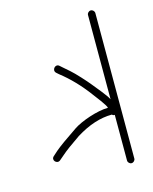

<svg xmlns="http://www.w3.org/2000/svg" viewBox="-99 -755 607 760"><g transform="rotate(-15 205.0 -375.0)"><path d="M360.9 -673V-77C360.9 -69.1 353.8 -62 345.9 -62C337.9 -62 330.9 -69.1 330.9 -77V-264H326.9C324.9 -264 322.5 -265.3 319.9 -268C272.9 -268 223.5 -252 171.9 -220C134.6 -194.6 108.9 -175.6 94.9 -163L74.9 -146C60.2 -134 39.9 -155.7 55.9 -169L74.9 -186C91.2 -199.9 122.2 -222.1 167.7 -252.7C198.4 -273.4 267.7 -298 311.9 -298C311.9 -307.4 272 -357.9 267.9 -363.5C234.8 -408.4 198.5 -446.2 158.9 -477L149.9 -485C135.2 -498.3 155.1 -521.4 169.9 -508L178.9 -500C184.9 -494.7 193.6 -487 205.2 -477.1C223.7 -461.2 259.3 -421.7 273.9 -403.5C286.2 -388 321.4 -347 330.8 -328V-673C330.8 -680.9 337.9 -688 345.8 -688C353.8 -688 360.9 -680.9 360.9 -673Z"/></g></svg>

Font: MewTooHand
Style: Reversed
Weight: 400
Designer: Mew Too, Robert Jablonski
Version: Version 0.77